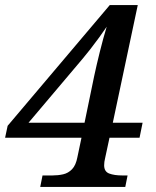

<svg xmlns="http://www.w3.org/2000/svg" viewBox="-30 -734 611 754"><path d="M128 0 137 -45H176Q198 -45 218 -49.5Q238 -54 253 -69.5Q268 -85 274 -117L290 -193H-10L0 -240L401 -714H511L413 -252H530L518 -193H400L383 -114Q379 -98 379 -85Q379 -60 399 -52.5Q419 -45 450 -45H471L462 0ZM295 -504 82 -252H302L340 -436Q349 -478 362 -530.5Q375 -583 389 -629Q377 -611 359.5 -587Q342 -563 324.5 -540.5Q307 -518 295 -504Z"/></svg>

Font: Noto Serif Medium
Style: Italic
Weight: 500
Italic angle: -12°
Designer: Monotype Design Team
Foundry: Monotype Imaging Inc.
Version: Version 2.014; ttfautohint (v1.8.4.7-5d5b)